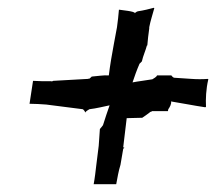

<svg xmlns="http://www.w3.org/2000/svg" viewBox="-20 -531 556 494"><path d="M56 -264C70 -264 85 -263 99 -262L193 -250C195 -249 199 -244 199 -242H200C200 -244 208 -249 210 -250C228 -252 247 -257 262 -260C257 -245 250 -226 245 -209L242 -205C240 -203 238 -200 237 -199C236 -187 235 -170 234 -156L228 -108C226 -91 224 -73 221 -57H279C282 -73 285 -91 290 -107L297 -148C297 -149 300 -150 300 -151C299 -151 298 -152 297 -152C300 -177 303 -203 306 -227C319 -227 333 -228 346 -228C353 -233 361 -238 368 -244C368 -244 367 -243 367 -243C367 -243 370 -244 370 -244L371 -245H412L413 -250C416 -254 422 -264 420 -270C446 -266 480 -259 508 -255L510 -256C509 -276 510 -302 516 -327L515 -328C502 -327 486 -327 473 -328L428 -331C426 -331 421 -336 421 -337H384C383 -333 375 -329 372 -327C355 -324 336 -322 321 -319C326 -334 332 -351 339 -367L345 -373C348 -387 355 -402 358 -414H359C360 -427 362 -444 364 -458V-461C367 -477 373 -495 377 -510L376 -511C365 -508 349 -504 335 -502L332 -501C331 -500 327 -498 327 -497C328 -502 292 -505 287 -506H286C285 -492 283 -476 281 -461L273 -418C268 -392 263 -362 260 -337C247 -338 230 -335 216 -334L213 -331C212 -331 210 -328 210 -328C210 -328 210 -329 210 -329C210 -329 207 -328 206 -328L117 -323C116 -323 114 -322 114 -321C114 -322 111 -322 111 -322H110C95 -322 79 -322 65 -323Z"/></svg>

Font: Charger Mayhem
Style: Obl
Weight: 400
Designer: Jasper
Foundry: Cannot Into Space Fonts
Version: Version 0.98